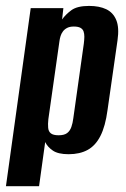

<svg xmlns="http://www.w3.org/2000/svg" viewBox="-33 -523 433 659"><path d="M-12.6 116 72.4 -495H184.5L180.1 -456.2Q191.8 -473 211.9 -487.9Q232 -502.7 272.8 -502.7Q307.6 -502.7 331.5 -491.4Q355.4 -480 366 -454.3Q376.7 -428.5 370.4 -385L336 -144.8Q328.6 -89.6 311.7 -56.4Q294.7 -23.1 267.7 -8.4Q240.7 6.3 202.5 6.3Q166.5 6.3 148.3 -6.2Q130.1 -18.7 122.1 -35.4L101.1 116ZM168 -58.7Q187.3 -58.7 197.2 -66.1Q207.1 -73.5 211.9 -87.1Q216.6 -100.6 218.6 -117L254.7 -373.2Q256.3 -386 256.5 -396.6Q256.6 -407.2 253.8 -415.2Q251 -423.1 243.1 -427.5Q235.2 -431.9 220.4 -431.9Q206.2 -431.9 197.2 -427.1Q188.1 -422.3 182.8 -414.9Q177.4 -407.6 174.8 -399Q172.2 -390.4 171.2 -382.7L133 -114.1Q131.1 -97.4 132.3 -84.5Q133.4 -71.6 141.7 -65.2Q150 -58.7 168 -58.7Z"/></svg>

Font: Alumni Sans Thin
Style: Italic
Weight: 100
Italic angle: -8°
Designer: Robert E. Leuschke
Foundry: Robert E. Leuschke
Version: Version 1.016